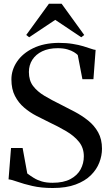

<svg xmlns="http://www.w3.org/2000/svg" viewBox="-20 -978 580 1010"><path d="M257.5 11Q196.5 11 150 0.2Q103.5 -10.5 72.2 -21.8Q41 -33 25 -34.5L38 -199.5H99L123.5 -65.5Q140 -53 158.2 -41.8Q176.5 -30.5 200.2 -23.5Q224 -16.5 256.5 -16.5Q314 -16.5 350.2 -35.8Q386.5 -55 403.8 -86.8Q421 -118.5 421 -155.5Q421 -200 395.8 -231.5Q370.5 -263 328.5 -287.8Q286.5 -312.5 236.5 -336Q205.5 -351 171.2 -368.8Q137 -386.5 107.2 -411.8Q77.5 -437 58.8 -473Q40 -509 40 -560.5Q40 -610 69.5 -653.8Q99 -697.5 154.5 -724.5Q210 -751.5 287.5 -752.5Q329.5 -752.5 361.8 -747.2Q394 -742 418 -734.8Q442 -727.5 458.2 -721.8Q474.5 -716 483 -715.5L471.5 -561.5H413.5L389 -688.5Q383 -695 369.5 -703.5Q356 -712 334.8 -718.2Q313.5 -724.5 283.5 -724.5Q236 -724.5 202.2 -708.2Q168.5 -692 150.2 -663.8Q132 -635.5 132 -599Q132 -555 153.8 -526Q175.5 -497 213.5 -474.2Q251.5 -451.5 300.5 -427.5Q335.5 -410 373.2 -390Q411 -370 443.8 -343.8Q476.5 -317.5 496.5 -281.5Q516.5 -245.5 516.5 -195.5Q516.5 -159.5 502.5 -123Q488.5 -86.5 458 -56.2Q427.5 -26 378 -7.5Q328.5 11 257.5 11ZM133.5 -782 118 -794 237.5 -958.5H304L423 -794L407.5 -782L270.5 -873.5Z"/></svg>

Font: Merriweather 144pt Medium
Style: Regular
Weight: 500
Version: Version 2.100